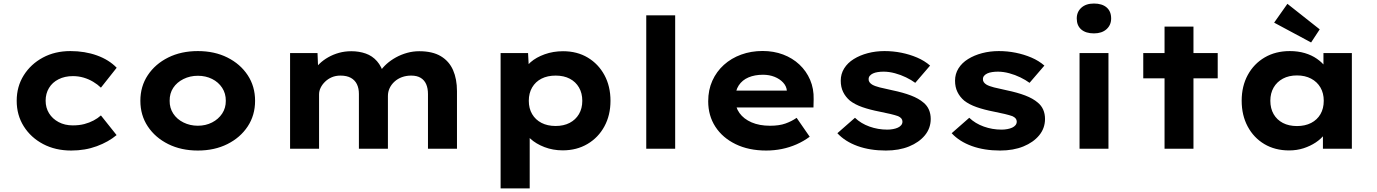

<svg xmlns="http://www.w3.org/2000/svg" viewBox="-20 -825 7640 1065"><path d="M375.1 10Q287.2 10 219.1 -26Q151 -62 111.8 -124.3Q72.6 -186.6 72.6 -265.9Q72.6 -345.2 111.8 -407.5Q151 -469.7 217.9 -505.7Q284.9 -541.7 370.5 -541.7Q450.6 -541.7 517.8 -517.5Q584.9 -493.2 627.2 -449.2L539.8 -338.8Q521.7 -356.5 496.9 -371.3Q472.2 -386.1 443.7 -394.5Q415.2 -402.8 384.5 -402.8Q339.1 -402.8 304.7 -385.3Q270.2 -367.9 251.7 -336.9Q233.1 -306 233.1 -266.4Q233.1 -227.5 252 -196.8Q270.9 -166 305.1 -147.8Q339.3 -129.5 383.8 -129.5Q419.5 -129.5 447.7 -136.9Q475.9 -144.3 499.2 -156.7Q522.6 -169 539.8 -184.7L626.7 -75.7Q581.8 -38 517 -14Q452.2 10 375.1 10Z M1077.5 10Q984.8 10 913 -25.8Q841.1 -61.6 799.9 -123.6Q758.6 -185.7 758.6 -265.9Q758.6 -346 799.9 -408.1Q841.1 -470.2 913 -506Q984.8 -541.7 1077.5 -541.7Q1169.8 -541.7 1241.3 -506Q1312.9 -470.2 1353.9 -408.1Q1394.9 -346 1394.9 -265.9Q1394.9 -185.7 1353.9 -123.6Q1312.9 -61.6 1241.3 -25.8Q1169.8 10 1077.5 10ZM1077.5 -127.6Q1121 -127.6 1156.3 -145.7Q1191.6 -163.7 1212.3 -195Q1232.9 -226.4 1232.5 -265.9Q1232.9 -306.4 1212.3 -338Q1191.6 -369.6 1156.3 -387.1Q1121 -404.7 1077.5 -404.7Q1034 -404.7 997.6 -386.6Q961.2 -368.6 940.9 -337.8Q920.5 -307 921 -265.9Q920.5 -226.4 940.9 -195Q961.2 -163.7 997.6 -145.7Q1034 -127.6 1077.5 -127.6Z M1589 0V-530.7H1741.2L1745.8 -418.8L1716.5 -426.3Q1730.3 -450.3 1751.7 -471Q1773.1 -491.7 1800.6 -507.3Q1828 -522.9 1860.2 -531.9Q1892.4 -540.9 1928.6 -540.9Q1971.9 -540.9 2008.6 -528Q2045.3 -515.2 2071.2 -485.6Q2097.2 -456.1 2110.9 -407.1L2078.3 -411.4L2086.4 -426.6Q2101.9 -449.9 2124.5 -470.3Q2147.2 -490.6 2176.1 -506.6Q2205 -522.5 2237.9 -531.7Q2270.7 -540.9 2305.6 -540.9Q2379 -540.9 2425.2 -513.3Q2471.3 -485.7 2493.1 -436Q2514.8 -386.3 2514.8 -319.6V0H2353.9V-303.3Q2353.9 -335.1 2344 -357.8Q2334.1 -380.6 2313.6 -393.1Q2293 -405.7 2260.8 -405.7Q2233.2 -405.7 2209.6 -397.1Q2186 -388.4 2168.5 -372.5Q2150.9 -356.6 2141.3 -336.2Q2131.7 -315.8 2131.7 -292.3V0H1970.8V-304.1Q1970.8 -335.2 1959.7 -358Q1948.6 -380.7 1926 -393.2Q1903.5 -405.7 1868.5 -405.7Q1842 -405.7 1820.6 -396.6Q1799.2 -387.4 1783.1 -371.7Q1767.1 -356.1 1758.5 -338.2Q1749.8 -320.3 1749.8 -301.1V0Z M2756.8 220V-530.7H2909.1L2915.4 -411.9L2885 -420.9Q2892 -452.8 2923.2 -480Q2954.4 -507.2 3001.5 -524Q3048.6 -540.9 3103 -540.9Q3181.2 -540.9 3240.2 -505.6Q3299.2 -470.3 3332.7 -408.5Q3366.3 -346.6 3366.3 -265.9Q3366.3 -186.1 3332.6 -124.1Q3299 -62 3238.9 -26.5Q3178.9 9 3101.4 9Q3047 9 3000 -9.1Q2953 -27.1 2921.8 -55.8Q2890.5 -84.6 2881.3 -117L2918.2 -131V220ZM3062.1 -126.2Q3106.7 -126.2 3139.8 -143.4Q3172.9 -160.7 3191.4 -192.1Q3209.9 -223.5 3209.9 -265.9Q3209.9 -308.3 3191.6 -339.7Q3173.4 -371.2 3140.5 -388.4Q3107.7 -405.7 3062.1 -405.7Q3016.8 -405.7 2983.5 -388.7Q2950.2 -371.6 2931.7 -339.9Q2913.2 -308.3 2913.2 -265.9Q2913.2 -223.5 2931.7 -192.1Q2950.2 -160.7 2983.5 -143.4Q3016.8 -126.2 3062.1 -126.2Z M3564.7 0V-740H3725.1V0Z M4229.9 10Q4133 10 4060.4 -25.4Q3987.8 -60.7 3948 -122.2Q3908.3 -183.6 3908.3 -263.3Q3908.3 -326.2 3931.3 -377.2Q3954.3 -428.2 3995.3 -465.2Q4036.4 -502.2 4091.4 -522.2Q4146.4 -542.2 4210 -542.2Q4271.6 -542.2 4323.7 -522.6Q4375.7 -503 4414.2 -467Q4452.6 -431 4473.7 -381.9Q4494.8 -332.8 4493.2 -274L4492.2 -228.8H4012.9L3989.9 -322.3H4361.8L4344.6 -301.9V-322.4Q4342.3 -347.4 4323.7 -367.3Q4305.2 -387.3 4276.1 -398.9Q4247 -410.4 4212.3 -410.4Q4166.6 -410.4 4131.9 -395.7Q4097.2 -381 4077.5 -351Q4057.9 -321 4057.9 -275.5Q4057.9 -231.4 4081.6 -198.3Q4105.3 -165.2 4148.7 -146.3Q4192.1 -127.5 4251.4 -127.5Q4302.2 -127.5 4336.6 -139.8Q4371 -152 4398.8 -171.4L4471.3 -66.6Q4437.9 -41.7 4398.3 -24.3Q4358.7 -7 4316.5 1.5Q4274.3 10 4229.9 10Z M4893.6 10Q4805.6 10 4736.5 -15Q4667.4 -40 4624.8 -86.1L4722.4 -171.7Q4755.8 -139.7 4803 -122.9Q4850.2 -106 4901.5 -106Q4917.9 -106 4933.5 -108.9Q4949 -111.7 4960.6 -117.1Q4972.1 -122.5 4979 -130.9Q4985.8 -139.4 4985.8 -150.6Q4985.8 -169.9 4961.6 -180.7Q4945.3 -186.5 4919 -192.8Q4892.7 -199.1 4860 -205.5Q4805 -216.2 4763.5 -230.7Q4721.9 -245.2 4694.2 -266.9Q4670 -287.6 4656.8 -314.8Q4643.5 -341.9 4643.5 -377.5Q4643.5 -415.1 4662.6 -445.7Q4681.7 -476.3 4715.7 -497.4Q4749.7 -518.6 4793.8 -530.2Q4837.8 -541.7 4886.1 -541.7Q4934 -541.7 4979.9 -532.5Q5025.9 -523.3 5067.1 -505.7Q5108.3 -488 5139.1 -461.2L5056.8 -365.5Q5034.9 -381.6 5005.9 -395.7Q4976.8 -409.9 4944.2 -418.7Q4911.6 -427.5 4881 -427.5Q4864.2 -427.5 4848.8 -425.1Q4833.4 -422.8 4822.4 -417.6Q4811.3 -412.4 4804.8 -404.7Q4798.2 -397 4798.2 -386.3Q4797.6 -376.7 4803 -369.1Q4808.3 -361.5 4817.6 -355.8Q4832.3 -347.1 4859.9 -340.1Q4887.4 -333.1 4928.6 -324.5Q4989.8 -311.8 5032.9 -295.3Q5075.9 -278.8 5102.4 -256Q5122.5 -239.6 5132.6 -216.5Q5142.6 -193.3 5142.6 -165.2Q5142.6 -113.9 5110.3 -74.5Q5077.9 -35.2 5022.3 -12.6Q4966.7 10 4893.6 10Z M5527.6 10Q5439.6 10 5370.5 -15Q5301.4 -40 5258.8 -86.1L5356.4 -171.7Q5389.8 -139.7 5437 -122.9Q5484.2 -106 5535.5 -106Q5551.9 -106 5567.5 -108.9Q5583 -111.7 5594.6 -117.1Q5606.1 -122.5 5613 -130.9Q5619.8 -139.4 5619.8 -150.6Q5619.8 -169.9 5595.6 -180.7Q5579.3 -186.5 5553 -192.8Q5526.7 -199.1 5494 -205.5Q5439 -216.2 5397.5 -230.7Q5355.9 -245.2 5328.2 -266.9Q5304 -287.6 5290.8 -314.8Q5277.5 -341.9 5277.5 -377.5Q5277.5 -415.1 5296.6 -445.7Q5315.7 -476.3 5349.7 -497.4Q5383.7 -518.6 5427.8 -530.2Q5471.8 -541.7 5520.1 -541.7Q5568 -541.7 5613.9 -532.5Q5659.9 -523.3 5701.1 -505.7Q5742.3 -488 5773.1 -461.2L5690.8 -365.5Q5668.9 -381.6 5639.9 -395.7Q5610.8 -409.9 5578.2 -418.7Q5545.6 -427.5 5515 -427.5Q5498.2 -427.5 5482.8 -425.1Q5467.4 -422.8 5456.4 -417.6Q5445.3 -412.4 5438.8 -404.7Q5432.2 -397 5432.2 -386.3Q5431.6 -376.7 5437 -369.1Q5442.3 -361.5 5451.6 -355.8Q5466.3 -347.1 5493.9 -340.1Q5521.4 -333.1 5562.6 -324.5Q5623.8 -311.8 5666.9 -295.3Q5709.9 -278.8 5736.4 -256Q5756.5 -239.6 5766.6 -216.5Q5776.6 -193.3 5776.6 -165.2Q5776.6 -113.9 5744.3 -74.5Q5711.9 -35.2 5656.3 -12.6Q5600.7 10 5527.6 10Z M5968.1 0V-530.7H6128.5V0ZM6048 -639.8Q6002.9 -639.8 5977.7 -661.4Q5952.6 -683 5952.6 -722.6Q5952.6 -759.1 5978.2 -782.3Q6003.9 -805.4 6048 -805.4Q6093 -805.4 6118.2 -783.8Q6143.4 -762.2 6143.4 -722.6Q6143.4 -686.2 6117.7 -663Q6092 -639.8 6048 -639.8Z M6439.6 0V-677.3H6600V0ZM6321.5 -390.6V-530.7H6734.5V-390.6Z M7130.5 9.4Q7052.4 9.4 6993.2 -25.8Q6934.1 -61 6900.8 -123.3Q6867.4 -185.6 6867.4 -266.3Q6867.4 -347 6901.2 -409.1Q6935 -471.2 6995.2 -506.5Q7055.5 -541.7 7134.5 -541.7Q7179.6 -541.7 7217.9 -530.4Q7256.1 -519 7284.6 -499Q7313.2 -479.1 7331.5 -455.1Q7349.8 -431.2 7356.4 -405.1L7321 -405.1V-530.7H7478.6V0H7318.1V-136.4L7352.2 -131.1Q7345.9 -105 7327 -79.8Q7308.1 -54.6 7278.1 -34.7Q7248.2 -14.9 7210.8 -2.7Q7173.4 9.4 7130.5 9.4ZM7174.3 -125.8Q7219 -125.8 7252.6 -143Q7286.2 -160.3 7304.5 -191.9Q7322.7 -223.5 7322.7 -266.3Q7322.7 -307.7 7304.5 -339.4Q7286.2 -371 7252.6 -388.8Q7219 -406.6 7174.3 -406.6Q7129.1 -406.6 7096 -388.8Q7062.9 -371 7044.6 -339.4Q7026.4 -307.7 7026.4 -266.3Q7026.4 -223.5 7044.6 -191.9Q7062.9 -160.3 7096 -143Q7129.1 -125.8 7174.3 -125.8ZM7252.5 -589.4 7047.5 -699.4 7121.1 -803.8 7300.3 -662.2Z"/></svg>

Font: Lexend Exa
Style: Regular
Weight: 400
Designer: Bonnie Shaver-Troup, Thomas Jockin
Foundry: Lexend
Version: Version 1.007